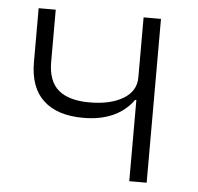

<svg xmlns="http://www.w3.org/2000/svg" viewBox="-44 -582 646 627"><g transform="rotate(5 279.0 -268.5)"><path d="M398 -266Q345 -193 234 -193Q149 -193 103.5 -235Q58 -277 58 -360V-537H114V-366Q114 -303 148 -274Q182 -245 250 -245Q318 -245 360 -270Q402 -295 402 -340V-537H459V0H402V-266Z"/></g></svg>

Font: IBM Plex Sans JP Light
Style: Regular
Weight: 300
Designer: Mike Abbink; Paul van der Laan; Pieter van Rosmalen; Wujin Sim; Yejin Wi; Jinhee Kim; Boomi Park; Yona Kim; Kichan Ma
Foundry: Sandoll Inc.
Version: Version 1.002